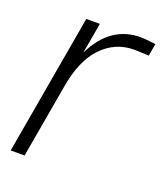

<svg xmlns="http://www.w3.org/2000/svg" viewBox="-104 -592 564 663"><g transform="rotate(20 178.0 -260.5)"><path d="M63 0H12L102 -516H152L132 -403Q189 -521 301 -521Q316 -521 356 -516L348 -471L295 -473Q225 -473 176 -422Q127 -371 110 -269Z"/></g></svg>

Font: Creato Display Light
Style: Italic
Weight: 300
Italic angle: -10°
Version: Version 1.000